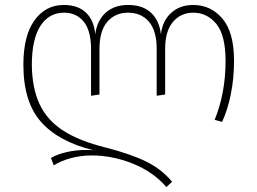

<svg xmlns="http://www.w3.org/2000/svg" viewBox="-20 -551 1035 772"><path d="M921 -307Q921 -235 908 -171.5Q895 -108 873 -61L843 -69Q887 -177 887 -306Q887 -409 850 -454.5Q813 -500 757 -500Q707 -500 675.5 -463Q644 -426 644 -354V-171L610 -166V-355Q610 -427 579 -463.5Q548 -500 495 -500Q443 -500 411.5 -463.5Q380 -427 380 -354V-171L346 -166V-354Q346 -428 316.5 -464Q287 -500 238 -500Q176 -500 142 -446Q108 -392 108 -290Q109 -196 139.5 -131.5Q170 -67 234.5 -25.5Q299 16 404 42Q506 68 568.5 99Q631 130 672 180L649 201Q595 139 513 106.5Q431 74 349 74Q305 74 264.5 85Q224 96 196 114L185 84Q211 69 248 60.5Q285 52 325 52Q345 52 355 53Q214 18 144 -62Q74 -142 74 -291Q74 -407 118.5 -469Q163 -531 236 -531Q294 -531 326 -500Q358 -469 363 -413Q370 -468 404.5 -499.5Q439 -531 495 -531Q554 -531 587.5 -499.5Q621 -468 627 -413Q633 -467 668 -499Q703 -531 757 -531Q828 -531 874.5 -476Q921 -421 921 -307Z"/></svg>

Font: FiraGO UltraLight
Style: Regular
Weight: 200
Designer: bBox Type
Foundry: bBox Type GmbH
Version: Version 1.001